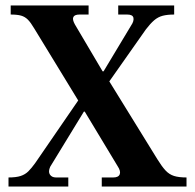

<svg xmlns="http://www.w3.org/2000/svg" viewBox="-20 -680 711 700"><path d="M351 0V-33H393Q412 -33 416.5 -44.5Q421 -56 409 -74L289 -273H269L268 -309L105 -576Q92 -598 81.5 -608.5Q71 -619 57 -623Q43 -627 19 -627V-660H303V-627H270Q252 -627 247.5 -618Q243 -609 253 -591L354 -420H369L375 -389L554 -99Q570 -73 583.5 -58.5Q597 -44 614.5 -38.5Q632 -33 660 -33V0ZM11 0V-33Q39 -33 55.5 -38.5Q72 -44 83.5 -55.5Q95 -67 108 -85L277 -331L298 -293L163 -72Q155 -54 162 -43.5Q169 -33 184 -33H229V0ZM365 -364 351 -409 458 -587Q469 -603 466.5 -615Q464 -627 444 -627H411V-660H615V-627Q590 -627 573 -622.5Q556 -618 542 -606Q528 -594 512 -573Z"/></svg>

Font: Frank Ruhl Libre SemiBold
Style: Regular
Weight: 600
Designer: Yanek Iontef
Foundry: Fontef
Version: Version 6.003;gftools[0.9.30]